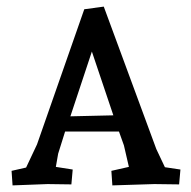

<svg xmlns="http://www.w3.org/2000/svg" viewBox="-20 -557 577 581"><path d="M526 -44 522 1Q473 0 447 0L320 4L317 -40L370 -52L355 -117L340 -159H177L156 -92L149 -52L200 -44L196 1Q152 0 124 0L18 4L15 -40L59 -50L92 -120L235 -529L294 -537L453 -106L479 -51ZM258 -401 193 -205 323 -208Z"/></svg>

Font: Andada SC
Style: Regular
Weight: 400
Designer: Carolina Giovagnoli
Foundry: Carolina Giovagnoli
Version: Version 1.003